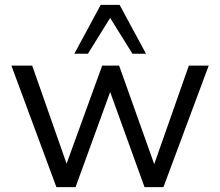

<svg xmlns="http://www.w3.org/2000/svg" viewBox="-20 -773 909 793"><path d="M27 0ZM213 0 27 -502H113L255 -97L402 -502H472L617 -95L760 -502H842L655 0H577L435 -393L292 0ZM287 -551 396 -753H474L583 -551H527L435 -699L343 -551Z"/></svg>

Font: Winston
Style: Regular
Weight: 400
Designer: Original fonts by Vernon Adams / Changes by Cristiano Sobral
Foundry: Original fonts by Vernon Adams / Changes by Cristiano Sobral
Version: Version 2.503;July 17, 2020;FontCreator 13.0.0.2655 64-bit